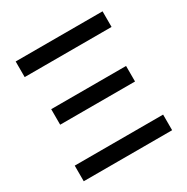

<svg xmlns="http://www.w3.org/2000/svg" viewBox="-165 -871 988 1014"><g transform="rotate(-30 329.0 -364.0)"><path d="M59.1 0V-95.2H598.1V0ZM100.6 -320.8V-415.5H557.1V-320.8ZM64 -632.3V-727.5H593.8V-632.3Z"/></g></svg>

Font: Inter 17pt Medium
Style: Regular
Weight: 500
Version: Version 4.001;git-66647c0bb